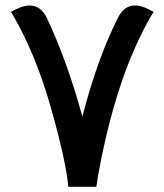

<svg xmlns="http://www.w3.org/2000/svg" viewBox="-20 -705 613 719"><path d="M235.8 -5.4Q227.5 -100.6 170.9 -300.5Q114.3 -500.5 28.3 -648.9L20.5 -660.6L40.5 -670.4Q120.1 -710 155.8 -637.2Q231.9 -474.6 287.1 -273.4Q288.1 -270 288.1 -268.1Q347.2 -493.2 423.3 -641.6Q459.5 -708.5 534.2 -671.4L555.7 -660.6L547.9 -648.9Q417.5 -425.8 350.6 -65.4Q344.2 -30.3 340.8 -5.4Z"/></svg>

Font: Gandom
Style: Bold
Weight: 700
Foundry: DejaVu fonts team - Redesigned by Saber Rastikerdar - Based on Samim Font
Version: Version 0.3